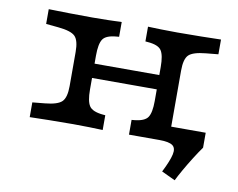

<svg xmlns="http://www.w3.org/2000/svg" viewBox="-65 -499 899 724"><g transform="rotate(10 384.0 -136.5)"><path d="M232.8 -2.4Q180.2 -2.4 141.5 -1.6Q102.8 -0.8 65.9 0V-56.5L113.3 -61.1Q162.1 -65.8 177.9 -81.8Q193.8 -97.7 193.8 -141.5V-271.9Q193.8 -316.4 177.9 -332Q162.1 -347.6 113.3 -352.3L65.9 -356.9V-413.4Q102.8 -412.6 141.5 -411.8Q180.2 -411 232.8 -411Q268.3 -411 294.5 -411.8Q320.8 -412.6 345.3 -413.4V-356.9L336 -356.1Q295.5 -352.9 283.6 -334.8Q271.7 -316.7 271.7 -271.9V-141.5Q271.7 -97.5 283.6 -79.4Q295.5 -61.2 336 -57.3L345.3 -56.5V0Q320.8 -0.8 294.5 -1.6Q268.3 -2.4 232.8 -2.4ZM519.6 -206.7V-271.9Q519.6 -316.7 507.7 -334.8Q495.9 -352.9 455.3 -356.1L446 -356.9V-413.4Q470.6 -412.6 497.2 -411.8Q523.8 -411 558.6 -411Q611.1 -411 649.9 -411.8Q688.6 -412.6 725.5 -413.4V-356.9L678 -352.3Q629.3 -347.6 613.4 -332Q597.6 -316.4 597.6 -271.9V-206.7ZM242 -186.3V-241.1H547.8V-186.3ZM645.5 139.5 593.3 115Q616 70.2 621.5 45.2Q627.1 20.2 613.3 10.1Q599.4 0 563.1 0H446L578.9 -65.3L587.7 -57.3H729.7V0Q715.6 19.5 699.2 45.6Q682.7 71.7 668.3 97Q653.9 122.3 645.5 139.5ZM558.6 -2.4Q523.8 -2.4 497.2 -1.6Q470.6 -0.8 446 0V-56.5L455.3 -57.3Q495.9 -61.2 507.7 -79.4Q519.6 -97.5 519.6 -141.5V-206.7H597.6V0L558.6 -2.4Z"/></g></svg>

Font: Playfair 5pt SemiExpanded Light
Style: Regular
Weight: 300
Width: 6
Designer: Claus Eggers Sørensen
Foundry: Claus Eggers Sørensen
Version: Version 2.203